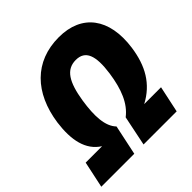

<svg xmlns="http://www.w3.org/2000/svg" viewBox="-221 -875 1025 1025"><g transform="rotate(-45 291.5 -362.5)"><path d="M-31 0H218L254 -170C212 -213 208 -292 224 -396C243 -516 278 -575 351 -575C423 -575 445 -517 428 -396C413 -291 382 -215 323 -170L288 0H538L570 -150H443C543 -203 592 -289 609 -410C636 -606 546 -725 373 -725C189 -725 74 -603 46 -409C30 -290 49 -198 125 -150H1Z"/></g></svg>

Font: Noto Sans Condensed Black
Style: Italic
Weight: 900
Width: 3
Italic angle: -12°
Designer: Monotype Design Team
Foundry: Monotype Imaging Inc.
Version: Version 2.013